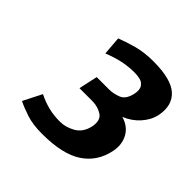

<svg xmlns="http://www.w3.org/2000/svg" viewBox="-121 -762 614 614"><g transform="rotate(45 186.5 -455.0)"><path d="M148 -247Q108 -247 79 -256.5Q50 -266 30 -276L62 -339Q86 -327 110 -321Q134 -315 163 -315Q188 -315 213 -329Q238 -343 246 -376Q253 -410 233.5 -422.5Q214 -435 189 -435H131L145 -499H202Q220 -499 240.5 -507Q261 -515 268 -547Q272 -568 265 -578.5Q258 -589 246 -592Q234 -595 222 -595Q193 -595 167 -589.5Q141 -584 111 -572L106 -635Q131 -645 164 -654Q197 -663 237 -663H238Q318 -663 349.5 -634.5Q381 -606 371 -554Q365 -526 344 -502.5Q323 -479 293 -467Q327 -457 341.5 -430Q356 -403 349 -369Q337 -310 289.5 -278.5Q242 -247 150 -247H149Z"/></g></svg>

Font: Epunda Sans ExtraBold
Style: Italic
Weight: 800
Italic angle: -12.0243°
Designer: Simon Atzbach
Foundry: typofactur
Version: Version 2.204; ttfautohint (v1.8.4.7-5d5b)